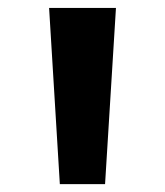

<svg xmlns="http://www.w3.org/2000/svg" viewBox="-20 -868 414 481"><path d="M103 -848.1H270.5L243.2 -406.7H129.9Z"/></svg>

Font: Merriweather UltraBold
Style: Regular
Weight: 900
Designer: Eben Sorkin ( sorkintype@gmail.com )
Foundry: Eben Sorkin
Version: Version 1.570; ttfautohint (v1.3) -l 8 -r 32 -G 0 -x 0 -H 60